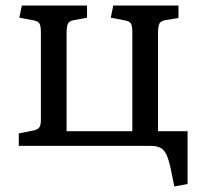

<svg xmlns="http://www.w3.org/2000/svg" viewBox="-20 -528 721 695"><path d="M611 147 599 88Q592 53 583.5 34Q575 15 561.5 7.5Q548 0 525 0H48V-45L98 -55Q115 -58 121.5 -66Q128 -74 128 -93V-410Q128 -434 123 -442.5Q118 -451 103 -454L50 -464L59 -508H295V-464L247 -455Q231 -452 226 -442.5Q221 -433 221 -407V-53H459V-411Q459 -434 454 -442.5Q449 -451 433 -454L381 -464L390 -508H626V-463L578 -455Q562 -452 557 -442.5Q552 -433 552 -407V-53H659V138Z"/></svg>

Font: Literata 18pt
Style: Regular
Weight: 400
Designer: Latin by Veronika Burian and Jose Scaglione. Greek by Irene Vlachou. Cyrillic by Vera Evstafieva.
Foundry: TypeTogether
Version: Version 3.103;gftools[0.9.29]